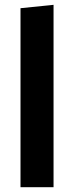

<svg xmlns="http://www.w3.org/2000/svg" viewBox="-20 -776 306 796"><path d="M202 0H65V-742L202 -756Z"/></svg>

Font: Fira Sans BGR
Style: Bold
Weight: 700
Designer: bBox Type GmbH & Carrois Corporate GbR & Edenspiekermann AG
Foundry: bBox Type GmbH & Carrois Corporate GbR & Edenspiekermann AG
Version: Version 4.301